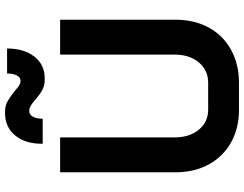

<svg xmlns="http://www.w3.org/2000/svg" viewBox="-123 -835 966 760"><g transform="rotate(-90 360.0 -455.0)"><path d="M58 -244V-700H196V-248Q196 -188 226.5 -151Q257 -114 306 -114H412Q462 -114 493 -151Q524 -188 524 -248V-700H662V-244Q662 -169 631 -112Q600 -55 543 -23.5Q486 8 412 8H306Q232 8 176 -23.5Q120 -55 89 -112Q58 -169 58 -244ZM344 -799Q319 -822 305 -822H299Q286 -822 278 -807.5Q270 -793 270 -769H171Q170 -836 203 -877Q236 -918 292 -918H298Q322 -918 340 -907.5Q358 -897 382 -878Q405 -857 416 -857H422Q434 -857 441.5 -871.5Q449 -886 449 -910H548Q548 -843 516 -802Q484 -761 430 -761H424Q401 -761 383 -771Q365 -781 344 -799Z"/></g></svg>

Font: Bai Jamjuree
Style: Bold
Weight: 700
Designer: Katatrad Aksorn Co.,Ltd.
Foundry: Cadson Demak Co.,Ltd.
Version: Version 1.000; ttfautohint (v1.6)